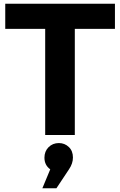

<svg xmlns="http://www.w3.org/2000/svg" viewBox="-20 -720 641 1024"><path d="M8 -566V-700H593V-566H379V0H221V-566ZM206 284 248 183Q217 161 217 121Q217 87 239 65Q261 43 294 43Q325 43 347 64Q369 85 369 120Q369 152 348 183L281 284Z"/></svg>

Font: Trueno
Style: SBd
Weight: 600
Designer: Julieta Ulanovsky
Foundry: Julieta Ulanovsky
Version: Version 3.001b